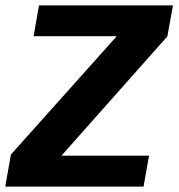

<svg xmlns="http://www.w3.org/2000/svg" viewBox="-43 -695 665 715"><path d="M-23.5 0H491.6L511.9 -115.4H186L580.3 -559.6L601.1 -675H102.1L82.2 -560.3H391.9L-2.3 -119.5Z"/></svg>

Font: Anybody Thin
Style: Italic
Weight: 100
Italic angle: -10°
Designer: Tyler Finck
Foundry: Etcetera Type Company
Version: Version 1.114;gftools[0.9.25]